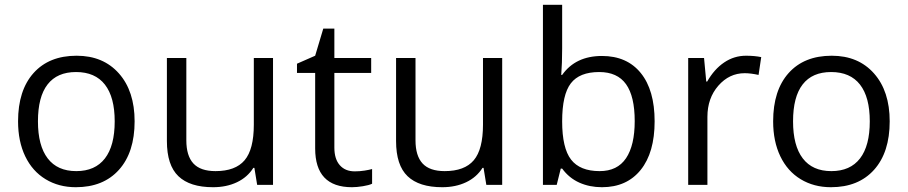

<svg xmlns="http://www.w3.org/2000/svg" viewBox="-20 -780 3830 810"><path d="M547.9 -268.1Q547.9 -137.2 481.9 -63.7Q416 9.8 299.8 9.8Q228 9.8 172.4 -23.9Q116.7 -57.6 86.4 -120.6Q56.2 -183.6 56.2 -268.1Q56.2 -398.9 121.6 -471.9Q187 -544.9 303.2 -544.9Q415.5 -544.9 481.7 -470.2Q547.9 -395.5 547.9 -268.1ZM140.1 -268.1Q140.1 -165.5 181.2 -111.8Q222.2 -58.1 301.8 -58.1Q381.3 -58.1 422.6 -111.6Q463.9 -165 463.9 -268.1Q463.9 -370.1 422.6 -423.1Q381.3 -476.1 300.8 -476.1Q221.2 -476.1 180.7 -423.8Q140.1 -371.6 140.1 -268.1Z M766.1 -535.2V-188Q766.1 -122.6 795.9 -90.3Q825.7 -58.1 889.2 -58.1Q973.1 -58.1 1012 -104Q1050.8 -149.9 1050.8 -253.9V-535.2H1131.8V0H1064.9L1053.2 -71.8H1048.8Q1023.9 -32.2 979.7 -11.2Q935.5 9.8 878.9 9.8Q781.2 9.8 732.7 -36.6Q684.1 -83 684.1 -185.1V-535.2Z M1476.6 -57.1Q1498 -57.1 1518.1 -60.3Q1538.1 -63.5 1549.8 -66.9V-4.9Q1536.6 1.5 1511 5.6Q1485.4 9.8 1464.8 9.8Q1309.6 9.8 1309.6 -153.8V-472.2H1232.9V-511.2L1309.6 -544.9L1343.8 -659.2H1390.6V-535.2H1545.9V-472.2H1390.6V-157.2Q1390.6 -108.9 1413.6 -83Q1436.5 -57.1 1476.6 -57.1Z M1732.9 -535.2V-188Q1732.9 -122.6 1762.7 -90.3Q1792.5 -58.1 1856 -58.1Q1939.9 -58.1 1978.8 -104Q2017.6 -149.9 2017.6 -253.9V-535.2H2098.6V0H2031.7L2020 -71.8H2015.6Q1990.7 -32.2 1946.5 -11.2Q1902.3 9.8 1845.7 9.8Q1748 9.8 1699.5 -36.6Q1650.9 -83 1650.9 -185.1V-535.2Z M2519.5 -543.9Q2625 -543.9 2683.3 -471.9Q2741.7 -399.9 2741.7 -268.1Q2741.7 -136.2 2682.9 -63.2Q2624 9.8 2519.5 9.8Q2467.3 9.8 2424.1 -9.5Q2380.9 -28.8 2351.6 -68.8H2345.7L2328.6 0H2270.5V-759.8H2351.6V-575.2Q2351.6 -513.2 2347.7 -463.9H2351.6Q2408.2 -543.9 2519.5 -543.9ZM2507.8 -476.1Q2424.8 -476.1 2388.2 -428.5Q2351.6 -380.9 2351.6 -268.1Q2351.6 -155.3 2389.2 -106.7Q2426.8 -58.1 2509.8 -58.1Q2584.5 -58.1 2621.1 -112.5Q2657.7 -167 2657.7 -269Q2657.7 -373.5 2621.1 -424.8Q2584.5 -476.1 2507.8 -476.1Z M3127.4 -544.9Q3163.1 -544.9 3191.4 -539.1L3180.2 -463.9Q3147 -471.2 3121.6 -471.2Q3056.6 -471.2 3010.5 -418.5Q2964.4 -365.7 2964.4 -287.1V0H2883.3V-535.2H2950.2L2959.5 -436H2963.4Q2993.2 -488.3 3035.2 -516.6Q3077.1 -544.9 3127.4 -544.9Z M3733.4 -268.1Q3733.4 -137.2 3667.5 -63.7Q3601.6 9.8 3485.4 9.8Q3413.6 9.8 3357.9 -23.9Q3302.2 -57.6 3272 -120.6Q3241.7 -183.6 3241.7 -268.1Q3241.7 -398.9 3307.1 -471.9Q3372.6 -544.9 3488.8 -544.9Q3601.1 -544.9 3667.2 -470.2Q3733.4 -395.5 3733.4 -268.1ZM3325.7 -268.1Q3325.7 -165.5 3366.7 -111.8Q3407.7 -58.1 3487.3 -58.1Q3566.9 -58.1 3608.2 -111.6Q3649.4 -165 3649.4 -268.1Q3649.4 -370.1 3608.2 -423.1Q3566.9 -476.1 3486.3 -476.1Q3406.7 -476.1 3366.2 -423.8Q3325.7 -371.6 3325.7 -268.1Z"/></svg>

Font: f01972551
Style: Regular
Weight: 400
Foundry: Ascender Corporation
Version: Version 1.10